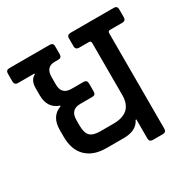

<svg xmlns="http://www.w3.org/2000/svg" viewBox="-167 -758 884 893"><g transform="rotate(-30 275.0 -311.5)"><path d="M211 -543H192Q144 -543 144 -488V-448Q144 -395 197 -395H261Q280 -395 280 -376V-332Q280 -314 261 -314H197Q144 -314 144 -258V-228Q144 -189 160 -173Q176 -157 213 -157H287Q387 -158 387 -252V-531Q387 -543 376 -543H324Q304 -543 304 -562V-605Q304 -623 324 -623H555Q574 -623 574 -605V-562Q574 -543 555 -543H489Q478 -543 478 -531V-19Q478 0 459 0H406Q387 0 387 -19V-121H383Q361 -75 293 -75H200Q131 -75 92.5 -112.5Q54 -150 54 -220V-256Q54 -330 112 -350V-354Q54 -374 54 -442V-481Q54 -524 83 -539V-543H-5Q-24 -543 -24 -563V-605Q-24 -623 -5 -623H211Q230 -623 230 -605V-562Q230 -543 211 -543Z"/></g></svg>

Font: Rajdhani Semibold
Style: Regular
Weight: 600
Designer: Satya Rajpurohit, Jyotish Sonowal
Foundry: Indian Type Foundry
Version: Version 1.200;PS 1.0;hotconv 1.0.78;makeotf.lib2.5.61930; tt